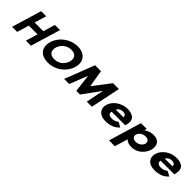

<svg xmlns="http://www.w3.org/2000/svg" viewBox="349 -2364 4262 4262"><g transform="rotate(45 2480.0 -233.5)"><path d="M321.4 -283.2H595L510.9 -1.9H670.7L880.4 -703.1H720.6L637 -423.5H363.4L447 -703.1H287.2L77.5 -1.9H237.3Z M917.2 -363.9C856 -159.1 954.6 -0.1 1200.1 -0.1C1439.3 -0.1 1638.2 -159.1 1699.5 -363.9C1760.7 -568.8 1649.9 -726.9 1417.4 -726.9C1186.5 -726.9 978.5 -568.8 917.2 -363.9ZM1089.8 -363.9C1121.1 -468.5 1222.3 -573 1371.4 -573C1521.6 -573 1558.2 -468.5 1526.9 -363.9C1495.6 -259.4 1400.6 -154.8 1246.3 -154.8C1087.9 -154.8 1058.5 -259.4 1089.8 -363.9Z M2424.1 0.1H2583.9L2730.8 -701.1H2545.4L2236.2 -296.5L2169 -701.1H1983.6L1711 0.1H1870.8L2035.2 -415.5H2040.4L2091.1 -4.1H2206.3L2503.2 -415.5H2508.3Z M3397.2 -232C3400 -238 3403.3 -249 3405.4 -256C3459.2 -436 3367.7 -528 3179.2 -528C2991.6 -528 2826.7 -406 2781.8 -256C2737.2 -107 2829.2 15 3016.7 15C3154.7 15 3268.4 -22 3355.4 -119L3243 -183C3177.2 -137 3143.6 -126 3074.7 -126C3020.2 -126 2948.4 -153 2972.1 -232ZM3007.4 -330C3025.1 -377 3077 -413 3150.8 -413C3213.7 -413 3249.8 -384 3243.4 -330Z M4190.9 -257C4235.8 -407 4167 -528 4002.9 -528C3918.2 -528 3836.3 -497 3777.8 -455H3775.6L3792.9 -513H3612.4L3381.2 260H3563.9L3656.3 -49C3694.9 -8 3757 15 3840.5 15C4004.5 15 4146 -107 4190.9 -257ZM4002.9 -257C3981.7 -186 3902.6 -136 3821.5 -136C3741.6 -136 3692.9 -186 3714.1 -257C3735.1 -327 3810.1 -377 3893.6 -377C3980.7 -377 4023.8 -327 4002.9 -257Z M4936.2 -232C4939 -238 4942.3 -249 4944.4 -256C4998.2 -436 4906.7 -528 4718.2 -528C4530.6 -528 4365.7 -406 4320.8 -256C4276.2 -107 4368.2 15 4555.7 15C4693.7 15 4807.4 -22 4894.4 -119L4782 -183C4716.2 -137 4682.6 -126 4613.7 -126C4559.2 -126 4487.4 -153 4511.1 -232ZM4546.4 -330C4564.1 -377 4616 -413 4689.8 -413C4752.7 -413 4788.8 -384 4782.4 -330Z"/></g></svg>

Font: Hussar
Style: BdSuprExtOblThree
Weight: 700
Foundry: Cannot Into Space Fonts
Version: Version 2.00